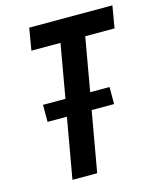

<svg xmlns="http://www.w3.org/2000/svg" viewBox="-111 -814 737 892"><g transform="rotate(-15 257.5 -367.5)"><path d="M126 0 177 -290H84V-372H192L237 -629H97L115 -735H515L497 -629H356L311 -372H404V-290H296L245 0Z"/></g></svg>

Font: Iosevka SS08
Style: Bold Italic
Weight: 700
Italic angle: -10°
Monospace: yes
Designer: Belleve Invis
Foundry: Belleve Invis
Version: 2.1.0; ttfautohint (v1.8.2)